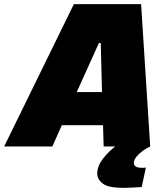

<svg xmlns="http://www.w3.org/2000/svg" viewBox="-79 -708 796 928"><path d="M-59 0 278 -688H603L647 0H422L419 -103H220L174 0ZM292 -263H414L408 -500H399ZM518 200Q445 200 418 179.5Q391 159 391 130Q391 95 419 58.5Q447 22 491 -10L647 0Q629 8 611 21Q593 34 580.5 49.5Q568 65 568 80Q568 90 576.5 96.5Q585 103 609 103Q611 103 615 103Q619 103 626 102L606 196Q589 197 563.5 198.5Q538 200 518 200Z"/></svg>

Font: Saira Black
Style: Italic
Weight: 900
Italic angle: -12°
Designer: Hector Gatti with collaboration of the Omnibus-Type team
Foundry: Omnibus-Type
Version: Version 1.100; ttfautohint (v1.8.3)